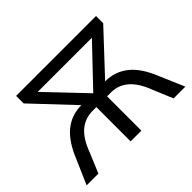

<svg xmlns="http://www.w3.org/2000/svg" viewBox="-144 -944 1188 1188"><g transform="rotate(-45 450.0 -350.0)"><path d="M882 0 814 -158C784.7 -232.7 748.5 -287.3 705.5 -322C662.5 -356.7 612.3 -374 555 -374H554L800 -637V-700H101V-634L346 -374C288.7 -374 238.7 -356.7 196 -322C153.3 -287.3 117 -232.7 87 -158L18 0H121L177 -134C198.3 -191.3 225 -233.3 257 -260C289 -286.7 326.7 -300 370 -300H403V0H497V-300H532C617.3 -300 681 -244.7 723 -134L779 0ZM450 -374 213 -623H687Z"/></g></svg>

Font: ICO Headline
Style: Regular
Weight: 500
Designer: Julieta Ulanovsky
Foundry: Julieta Ulanovsky
Version: Version 7.200